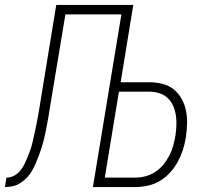

<svg xmlns="http://www.w3.org/2000/svg" viewBox="-52 -755 872 775"><path d="M-32 0 -26 -38Q-15 -38 -3.5 -42Q8 -46 18 -54.5Q28 -63 35 -73Q42 -83 47.5 -94Q53 -105 57.5 -116.5Q62 -128 66.5 -139.5Q71 -151 74.5 -162.5Q78 -174 80.5 -185.5Q83 -197 85.5 -208.5Q88 -220 90.5 -231.5Q93 -243 95.5 -255Q98 -267 100 -278.5Q102 -290 104 -301.5Q106 -313 108 -325L175 -735H486L435 -423H551Q578 -423 604 -416.5Q630 -410 649.5 -394Q669 -378 681.5 -355.5Q694 -333 699 -307Q704 -281 703 -254Q702 -227 698 -199Q694 -174 686 -149.5Q678 -125 665.5 -102Q653 -79 634.5 -58.5Q616 -38 593 -24.5Q570 -11 544.5 -5.5Q519 0 494 0H323L438 -697H212L149 -318Q147 -302 144 -286Q141 -270 138 -254Q135 -238 132 -222.5Q129 -207 125 -191Q121 -175 116 -159Q111 -143 105 -127.5Q99 -112 92.5 -96.5Q86 -81 77.5 -66Q69 -51 57 -38.5Q45 -26 30.5 -16.5Q16 -7 0 -3.5Q-16 0 -32 0ZM371 -38H494Q514 -38 535 -43.5Q556 -49 574.5 -61Q593 -73 607 -90Q621 -107 631 -126Q641 -145 646.5 -165Q652 -185 656 -206Q659 -227 660 -248Q661 -269 658 -289Q655 -309 647 -327.5Q639 -346 624.5 -359.5Q610 -373 590.5 -379Q571 -385 550 -385H428Z"/></svg>

Font: Iosevka Aile Extralight
Style: Italic
Weight: 200
Italic angle: -9°
Designer: Belleve Invis
Foundry: Belleve Invis
Version: Version 31.1.0; ttfautohint (v1.8.4)